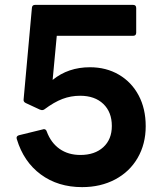

<svg xmlns="http://www.w3.org/2000/svg" viewBox="-20 -754 658 788"><path d="M49 -183Q48 -185 48 -188Q48 -196 58 -199L156 -223L160 -224Q169 -224 172 -214Q189 -168 224.5 -143Q260 -118 310 -118Q369 -118 404 -150Q439 -182 439 -237Q439 -294 404 -327.5Q369 -361 309 -361Q271 -361 236.5 -348Q202 -335 162 -305Q158 -302 152 -302L144 -304L86 -331Q75 -336 77 -347L111 -722Q112 -734 124 -734H526Q539 -734 539 -721V-620Q539 -607 526 -607H213L196 -426Q260 -478 349 -478Q416 -478 468 -447.5Q520 -417 549 -362.5Q578 -308 578 -236Q578 -163 545 -106Q512 -49 452.5 -17.5Q393 14 317 14Q218 14 147.5 -38Q77 -90 49 -183Z"/></svg>

Font: LINE Seed Sans KR Bold
Style: Regular
Weight: 700
Designer: LINE BX Design & Sandoll Inc & Dalton Maag Ltd
Foundry: Sandoll Inc.
Version: Version 1.000